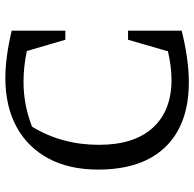

<svg xmlns="http://www.w3.org/2000/svg" viewBox="-24 -674 707 698"><g transform="rotate(-90 329.0 -325.5)"><path d="M379 8Q226 8 143.5 -77Q61 -162 61 -322Q61 -427 101.5 -502.5Q142 -578 216.5 -618.5Q291 -659 394 -659Q432 -659 476 -653Q520 -647 566 -636V-441H533L492 -581Q435 -593 380 -593Q296 -593 217 -562Q151 -454 151 -319Q151 -191 213 -123Q275 -55 387 -55Q435 -55 491 -68L533 -213H566V-18Q461 8 379 8Z"/></g></svg>

Font: Piazzolla SC
Style: Regular
Weight: 400
Designer: Juan Pablo del Peral
Foundry: Huerta Tipografica
Version: Version 1.330